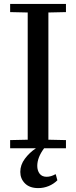

<svg xmlns="http://www.w3.org/2000/svg" viewBox="-20 -760 390 984"><path d="M32 -42 122 -44V-696L32 -698V-740H318V-698L228 -696V-44L318 -42V0H206Q171 47 171 90Q171 114 183 130Q195 146 219 146Q241 146 264 133L266 134L274 164Q255 183 229.5 193.5Q204 204 176 204Q132 204 108 180Q84 156 84 121Q84 85 107.5 53.5Q131 22 164 0H32Z"/></svg>

Font: Minipax
Style: Regular
Weight: 400
Designer: Raphaël Ronot, Igor Stepanchenko (Cyrillic)
Foundry: steppetype
Version: Version 1.002